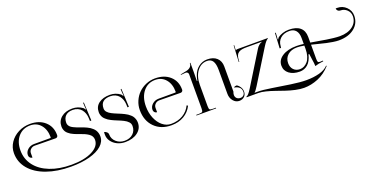

<svg xmlns="http://www.w3.org/2000/svg" viewBox="-22 -1425 4579 2335"><g transform="rotate(-20 2267.0 -258.0)"><path d="M37.1 -328.1Q37.1 -401.4 77.9 -463.1Q118.7 -524.9 188.7 -561Q258.8 -597.2 341.3 -597.2Q460.4 -597.2 533.2 -531.5Q606 -465.8 606 -358.9V-354Q606 -341.8 597.4 -333.5Q588.9 -325.2 575.7 -325.2H575.2L306.2 -328.6Q274.9 -328.6 252.9 -307.9Q231 -287.1 231 -258.3V-201.7Q212.9 -201.7 200.4 -214.8Q188 -228 188 -246.6Q188 -289.6 222.7 -319.8Q257.3 -350.1 306.2 -350.1H515.1Q523.4 -350.1 523.4 -358.9Q523.4 -458 472.4 -518.6Q421.4 -579.1 337.4 -579.1Q241.2 -579.1 182.1 -511.2Q123 -443.4 123 -332Q123 -220.7 188.5 -135.5Q253.9 -50.3 373.3 -3.7Q492.7 43 648.9 43Q815.9 43 918 -9Q1020 -61 1020 -146Q1020 -170.9 1008.5 -190.7Q997.1 -210.4 974.1 -225.6Q951.2 -240.7 928.7 -250.7Q906.2 -260.7 872.6 -272.5Q849.1 -280.3 834.5 -285.9Q819.8 -291.5 798.6 -300.8Q777.3 -310.1 763.9 -318.6Q750.5 -327.1 735.1 -339.8Q719.7 -352.5 711.2 -365.7Q702.6 -378.9 696.8 -396.7Q690.9 -414.6 690.9 -435.1Q690.9 -507.8 745.1 -552.5Q799.3 -597.2 888.2 -597.2Q961.9 -597.2 1021 -553.2Q1025.4 -549.8 1030.8 -541.5Q1036.1 -533.2 1037.1 -529.8L1043.9 -532.2Q1041.5 -540 1040 -564L1037.1 -617.2H1046.9L1058.1 -380.9L1040 -380.4L1038.1 -422.4Q1036.6 -453.1 1026.9 -480.5Q1017.1 -507.8 999.3 -530.3Q981.4 -552.7 952.6 -565.9Q923.8 -579.1 888.2 -579.1Q827.1 -579.1 794.2 -547.6Q761.2 -516.1 761.2 -457Q761.2 -439.9 769.3 -425.5Q777.3 -411.1 788.8 -401.1Q800.3 -391.1 821.3 -380.6Q842.3 -370.1 858.9 -363.8Q875.5 -357.4 902.8 -347.7Q925.8 -339.8 942.6 -333.3Q959.5 -326.7 980.7 -316.7Q1002 -306.6 1017.1 -296.6Q1032.2 -286.6 1047.9 -272.2Q1063.5 -257.8 1073.2 -242.2Q1083 -226.6 1089.1 -206.1Q1095.2 -185.5 1095.2 -162.1Q1095.2 -95.2 1038.3 -44.2Q981.4 6.8 877.4 34.9Q773.4 63 637.2 63Q459 63 322.8 14.4Q186.5 -34.2 111.8 -123Q37.1 -211.9 37.1 -328.1Z M1374 -579.1Q1247.1 -579.1 1247.1 -466.8Q1247.1 -452.6 1252 -440.2Q1256.8 -427.7 1267.6 -417Q1278.3 -406.2 1289.3 -397.9Q1300.3 -389.6 1319.1 -380.4Q1337.9 -371.1 1351.6 -365Q1365.2 -358.9 1388.2 -349.6Q1413.6 -339.4 1428.2 -333Q1442.9 -326.7 1466.1 -315.2Q1489.3 -303.7 1503.2 -294.2Q1517.1 -284.7 1533.7 -270Q1550.3 -255.4 1559.3 -240.2Q1568.4 -225.1 1574.7 -205.3Q1581.1 -185.5 1581.1 -163.1Q1581.1 -86.4 1519.3 -39.3Q1457.5 7.8 1356.9 7.8Q1302.2 7.8 1255.6 -14.6Q1209 -37.1 1181.4 -75.7Q1153.8 -114.3 1153.8 -159.2V-193.8Q1172.4 -193.8 1188 -179.4Q1203.6 -165 1203.6 -147Q1203.6 -89.4 1248 -49.6Q1292.5 -9.8 1356.9 -9.8Q1423.8 -9.8 1464.8 -47.6Q1505.9 -85.4 1505.9 -147Q1505.9 -162.6 1500.7 -176Q1495.6 -189.5 1483.9 -201.2Q1472.2 -212.9 1461.2 -221.4Q1450.2 -230 1429.9 -240Q1409.7 -250 1396.2 -255.9Q1382.8 -261.7 1357.9 -272Q1334.5 -281.7 1319.8 -287.8Q1305.2 -293.9 1283.9 -304.7Q1262.7 -315.4 1249.5 -324.5Q1236.3 -333.5 1220.9 -347.2Q1205.6 -360.8 1197 -374.5Q1188.5 -388.2 1182.6 -406.2Q1176.8 -424.3 1176.8 -444.8Q1176.8 -516.6 1231 -556.9Q1285.2 -597.2 1374 -597.2Q1447.8 -597.2 1506.8 -553.2Q1511.2 -549.8 1516.6 -541.5Q1522 -533.2 1522.9 -529.8L1529.8 -532.2Q1527.3 -540 1525.9 -564L1522.9 -617.2H1532.7L1543.9 -380.9L1525.9 -380.4L1523.9 -422.4Q1522.5 -453.1 1512.7 -480.5Q1502.9 -507.8 1485.1 -530.3Q1467.3 -552.7 1438.5 -565.9Q1409.7 -579.1 1374 -579.1Z M1918.9 -328.6Q1887.7 -328.6 1865.7 -307.9Q1843.8 -287.1 1843.8 -258.3V-201.7Q1825.7 -201.7 1813.2 -214.8Q1800.8 -228 1800.8 -246.6Q1800.8 -289.6 1835.4 -319.8Q1870.1 -350.1 1918.9 -350.1H2133.3Q2141.1 -350.1 2141.1 -358.9Q2141.1 -458 2090.1 -518.6Q2039.1 -579.1 1955.1 -579.1Q1858.4 -579.1 1799.1 -505.9Q1739.7 -432.6 1739.7 -313Q1739.7 -230.5 1768.8 -160.6Q1797.9 -90.8 1847.7 -50.3Q1897.5 -9.8 1956.1 -9.8Q2044.4 -9.8 2110.4 -48.6Q2176.3 -87.4 2209.5 -157.2L2224.6 -147.5Q2188.5 -74.2 2118.7 -33.2Q2048.8 7.8 1956.1 7.8Q1820.3 7.8 1737.5 -75.9Q1654.8 -159.7 1654.8 -296.9Q1654.8 -357.9 1679 -413.6Q1703.1 -469.2 1743.9 -509.5Q1784.7 -549.8 1840.8 -573.5Q1897 -597.2 1959 -597.2Q2078.1 -597.2 2150.9 -531.5Q2223.6 -465.8 2223.6 -358.9V-354Q2223.6 -341.8 2214.6 -333.5Q2205.6 -325.2 2192.9 -325.2Z M2279.8 0V-8.8H2314.9Q2350.6 -8.8 2359.1 -17.3Q2367.7 -25.9 2367.7 -62V-502Q2367.7 -515.6 2358.4 -524.9Q2349.1 -534.2 2334.5 -534.2H2330.6L2271.5 -528.8L2270.5 -535.2L2347.7 -550.8Q2379.9 -557.1 2400.9 -575.9Q2421.9 -594.7 2421.9 -624V-627.9H2429.7V-497.1Q2429.7 -409.7 2427.7 -392.1H2434.6Q2437.5 -418.5 2450.7 -457Q2472.2 -521 2522 -559.1Q2571.8 -597.2 2633.8 -597.2Q2713.4 -597.2 2757.6 -556.2Q2801.8 -515.1 2801.8 -445.8V-120.1Q2792.5 -98.6 2792.5 -79.6Q2792.5 -51.8 2810.3 -34.9Q2828.1 -18.1 2856.9 -18.1Q2882.8 -18.1 2898.7 -34.4Q2914.6 -50.8 2914.6 -77.1Q2914.6 -115.2 2890.1 -136.2Q2865.7 -157.2 2827.6 -162.1Q2827.6 -168.9 2838.4 -172.9Q2849.1 -176.8 2866.7 -176.8Q2889.6 -162.6 2906.7 -135.5Q2923.8 -108.4 2923.8 -77.1Q2923.8 -37.6 2898.4 -13.2Q2873 11.2 2831.5 11.2Q2787.1 11.2 2755.4 -27.1Q2723.6 -65.4 2723.6 -119.1V-429.2Q2723.6 -504.9 2700.4 -542.5Q2677.2 -580.1 2625.5 -580.1Q2547.9 -580.1 2496.8 -512.2Q2445.8 -444.3 2445.8 -335.9V-62Q2445.8 -26.4 2454.6 -17.6Q2463.4 -8.8 2499.5 -8.8H2534.7V0Z M2928.7 0V-8.8Q2952.1 -8.8 3000.5 -86.9L3259.8 -506.8Q3272.5 -529.3 3293 -546.9Q3313.5 -564.5 3331.5 -568.8V-571.8H3138.7Q3100.1 -571.8 3075.9 -567.4Q3051.8 -563 3032.7 -550.5Q3013.7 -538.1 3004.6 -515.1Q2995.6 -492.2 2993.7 -455.1L2992.7 -435.1L2985.8 -436L2996.6 -647.9L3003.9 -647L3000.5 -580.1Q3005.9 -585.4 3010.5 -587.2Q3015.1 -588.9 3026.9 -588.9H3415.5V-580.1Q3406.2 -580.1 3388.4 -560.5Q3370.6 -541 3346.7 -502L3087.9 -84Q3055.2 -31.7 3039.6 -21V-18.1H3077.6Q3141.6 -18.1 3254.2 -0.2Q3366.7 17.6 3486.1 35.4Q3605.5 53.2 3686.5 53.2Q3776.9 53.2 3852.8 33.2Q3928.7 13.2 3968.8 -30.8L3974.6 -24.9Q3899.9 57.6 3809.1 94.7Q3718.3 131.8 3627.9 131.8Q3576.7 131.8 3515.1 118.2Q3453.6 104.5 3396.7 85.2Q3339.8 65.9 3284.7 46.6Q3229.5 27.3 3175.5 13.7Q3121.6 0 3081.5 0ZM3883.8 -435.1V-360.4Q3911.6 -356 3978 -344.5Q4044.4 -333 4081.3 -327.1Q4118.2 -321.3 4167.2 -315.7Q4216.3 -310.1 4249.5 -310.1Q4354 -310.1 4417.2 -358.6Q4480.5 -407.2 4480.5 -486.8Q4480.5 -534.7 4445.6 -568.4Q4410.6 -602.1 4360.8 -602.1Q4342.3 -602.1 4329.1 -614.5Q4315.9 -627 4315.9 -645H4335.9Q4403.3 -645 4450.9 -598.6Q4498.5 -552.2 4498.5 -486.8Q4498.5 -387.2 4422.6 -326.7Q4346.7 -266.1 4220.7 -266.1Q4189.5 -266.1 4143.8 -273.4Q4098.1 -280.8 4065.9 -288.1Q4033.7 -295.4 3970 -311.5Q3906.2 -327.6 3883.8 -333V-150.9Q3883.8 -119.6 3889.4 -109.9Q3895 -100.1 3916.5 -100.1Q3918.9 -100.1 3925.8 -100.6Q3932.6 -101.1 3936.5 -101.1L3953.6 -102.1L3954.6 -92.8Q3891.6 -86.4 3843.8 -70.8V-79.1Q3843.8 -103.5 3834.5 -161.1Q3825.2 -218.8 3824.7 -233.9H3814.9Q3793.9 -148.9 3749.5 -110.4Q3705.1 -71.8 3646.5 -71.8Q3561.5 -71.8 3509.5 -111.3Q3457.5 -150.9 3457.5 -215.8Q3457.5 -289.1 3527.3 -334Q3597.2 -378.9 3710.9 -378.9Q3750 -378.9 3803.7 -372.1V-448.2Q3803.7 -512.2 3774.7 -546.1Q3745.6 -580.1 3690.9 -580.1Q3618.7 -580.1 3576.2 -541.7Q3533.7 -503.4 3530.8 -443.4L3527.8 -421.4L3509.8 -420.9L3520.5 -617.2H3530.8L3527.8 -564Q3526.4 -540 3523.9 -532.2L3530.8 -529.8Q3531.7 -533.2 3537.1 -541.5Q3542.5 -549.8 3546.9 -553.2Q3572.3 -572.3 3609.9 -584.7Q3647.5 -597.2 3689.9 -597.2Q3784.7 -597.2 3834.2 -555.7Q3883.8 -514.2 3883.8 -435.1ZM3803.7 -350.6Q3747.6 -360.8 3710.9 -360.8Q3635.7 -360.8 3590.3 -321Q3544.9 -281.2 3544.9 -215.8Q3544.9 -163.1 3576.2 -131.1Q3607.4 -99.1 3658.7 -99.1Q3685.5 -99.1 3710.9 -111.8Q3736.3 -124.5 3757.3 -148.7Q3778.3 -172.9 3791 -213.9Q3803.7 -254.9 3803.7 -306.2Z"/></g></svg>

Font: FoglihtenNo07calt
Style: Regular
Weight: 500
Designer: gluk (gluksza@wp.pl)
Foundry: gluk (gluksza@wp.pl)
Version: Version 0.844